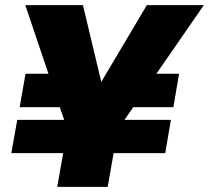

<svg xmlns="http://www.w3.org/2000/svg" viewBox="-20 -725 811 745"><path d="M621.1 -130.9H420.9L397.9 0H202.1L225.1 -130.9H23.9L46.9 -259.8H229L211.9 -309.1H56.2L79.1 -439H168L78.1 -705.1H301.8L373 -407.2L549.8 -705.1H771L586.9 -439H674.8L652.8 -309.1H497.1L462.9 -259.8H643.1Z"/></svg>

Font: Poppins ExtraBold
Style: Italic
Weight: 800
Italic angle: -10°
Designer: Ninad Kale (Devanagari), Jonny Pinhorn (Latin)
Foundry: Indian Type Foundry
Version: Version 3.200;PS 1.000;hotconv 16.6.54;makeotf.lib2.5.65590